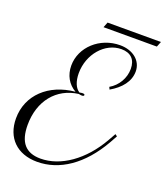

<svg xmlns="http://www.w3.org/2000/svg" viewBox="-161 -992 962 1118"><g transform="rotate(20 320.5 -433.0)"><path d="M295.9 -436.5C300.3 -435.1 307.6 -433.6 314 -433.6C323.2 -433.6 328.1 -436 328.1 -441.4C328.1 -445.8 323.2 -448.2 314.5 -448.2C308.1 -448.2 299.3 -446.8 296.4 -445.3C269.5 -460.9 253.4 -499.5 253.4 -550.3C253.4 -668 338.4 -766.6 439.9 -766.6C497.6 -766.6 529.8 -734.9 529.8 -676.8C529.8 -619.1 498 -564.9 447.8 -536.1L454.6 -521.5C520 -559.1 562 -610.4 562 -672.4C562 -738.8 505.4 -785.6 425.3 -785.6C299.8 -785.6 197.3 -691.9 197.3 -577.1C197.3 -518.1 224.6 -469.2 272.9 -441.9C111.3 -427.2 0 -322.3 0 -178.2C0 -58.1 76.7 18.1 201.2 18.1C338.4 18.1 468.3 -67.9 563.5 -235.4L588.4 -280.3L575.7 -289.6L550.3 -244.6C465.3 -94.7 337.4 -6.3 213.4 -6.3C121.6 -6.3 76.7 -58.1 76.7 -165.5C76.7 -314 162.1 -419.9 295.9 -436.5ZM297.4 -851.1H627.9L641.1 -884.3H310.5Z"/></g></svg>

Font: Petit Formal Script
Style: Regular
Weight: 400
Designer: Pablo Impallari, Brenda Gallo, Rodrigo Fuenzalida
Foundry: Pablo Impallari, Brenda Gallo, Rodrigo Fuenzalida
Version: Version 1.001